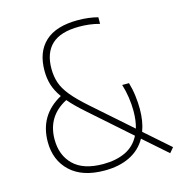

<svg xmlns="http://www.w3.org/2000/svg" viewBox="-111 -847 893 956"><g transform="rotate(-15 335.0 -369.5)"><path d="M312.5 9Q198 9 136.2 -49Q74.5 -107 74.5 -201.5Q74.5 -339.5 196.5 -406Q171 -441.5 160.8 -475.2Q150.5 -509 150.5 -548Q150.5 -645 206.8 -697Q263 -749 375.5 -749Q403 -749 429.2 -745.8Q455.5 -742.5 478.5 -736.5V-702.5Q450 -710 425 -713Q400 -716 374 -716Q278 -716 232.2 -673.5Q186.5 -631 186.5 -549Q186.5 -510 197.5 -476.8Q208.5 -443.5 238 -407.2Q267.5 -371 321.5 -323.5L515.5 -152.5Q527 -191 527 -241.5Q527 -274 521.8 -310.2Q516.5 -346.5 506 -380H541Q551 -346.5 555.5 -310.5Q560 -274.5 560 -242Q560 -178 541.5 -129L670.5 -15.5L649 10L527 -97.5Q497 -44.5 442.2 -17.8Q387.5 9 312.5 9ZM110.5 -204.5Q110.5 -123 161.2 -73.5Q212 -24 313.5 -24Q380.5 -24 428.8 -47Q477 -70 502 -119.5L300 -298Q248 -343.5 217.5 -379.5Q110.5 -324 110.5 -204.5Z"/></g></svg>

Font: Encode Sans SmCnd Th
Style: Regular
Weight: 100
Width: 4
Designer: Multiple Designers
Foundry: Impallari Type
Version: Version 3.002; ttfautohint (v1.8.3) -l 8 -r 50 -G 200 -x 14 